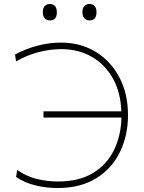

<svg xmlns="http://www.w3.org/2000/svg" viewBox="-20 -940 726 969"><path d="M269.5 9Q213.5 9 158.2 -4.5Q103 -18 61 -47L67 -82Q112 -50.5 164.5 -37.2Q217 -24 271.5 -24Q379.5 -24 450 -67.2Q520.5 -110.5 555.8 -183.8Q591 -257 593 -347H199.5V-378H592.5Q589 -473.5 549.8 -544Q510.5 -614.5 443.5 -653.2Q376.5 -692 289 -692Q235 -692 177 -677.5Q119 -663 61 -630L56 -665Q79 -678 115 -692Q151 -706 195.5 -715.5Q240 -725 288 -725Q386 -725 462.2 -678.8Q538.5 -632.5 582.2 -550Q626 -467.5 626 -359Q626 -256 585.2 -172.5Q544.5 -89 465.2 -40Q386 9 269.5 9ZM431 -837Q416 -837 406 -847.5Q396 -858 396 -878Q396 -900 406.2 -910Q416.5 -920 432 -920Q448 -920 457.5 -909.5Q467 -899 467 -878Q467 -837 431 -837ZM231 -837Q216 -837 206 -847.5Q196 -858 196 -878Q196 -900 206.2 -910Q216.5 -920 232 -920Q248 -920 257.5 -909.5Q267 -899 267 -878Q267 -837 231 -837Z"/></svg>

Font: Heraclito Thin
Style: Regular
Weight: 100
Designer: Kostas Bartsokas (font) & Cristiano Sobral (main changes)
Foundry: Kostas Bartsokas (font) & Cristiano Sobral (main changes)
Version: Version 1.00;July 8, 2020;FontCreator 13.0.0.2655 64-bit